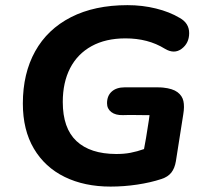

<svg xmlns="http://www.w3.org/2000/svg" viewBox="-20 -700 780 731"><path d="M67 -305.9Q67 -420.2 113.8 -504.5Q160.6 -588.7 250.3 -634.6Q340.1 -680.4 465.3 -680.4Q522.3 -680.4 573.9 -667.6Q625.6 -654.9 664.4 -631.7Q700.3 -611.7 700.2 -573.7Q700.1 -535.7 671.7 -514.3Q643.2 -492.9 607.7 -514.4Q575.2 -534.5 537.8 -544.2Q500.5 -553.9 457.7 -553.9Q382.4 -553.9 328.8 -524.4Q275.1 -494.9 247 -440.5Q219 -386.1 219 -311.7Q219 -211.8 271.1 -163Q323.3 -114.1 421.9 -113.7Q451.1 -113.5 476.3 -118.2Q501.4 -122.9 530.4 -133.1Q541.6 -137.1 554.4 -141.5L518.5 -83.2Q529.1 -134.3 536 -174.7Q542.9 -215 546.7 -242.1L549.3 -261.7Q541.9 -261.7 538.7 -261.7Q535.5 -261.7 528.1 -261.7Q511.4 -261.7 491.8 -262.1Q472.1 -262.5 448.2 -261.7Q420 -260.9 403.7 -273.4Q387.5 -285.9 387.5 -307Q387.5 -335.3 405.4 -351.4Q423.4 -367.5 454.9 -367.5H575.1Q593.1 -367.5 601.1 -366.5Q637.6 -362.7 655.7 -349.1Q673.8 -335.6 678.3 -315.2Q682.8 -294.8 677.8 -265L649.6 -85.9Q645.2 -59.3 632.2 -42.8Q619.1 -26.4 595 -18.6Q553.4 -4.8 502.4 2.8Q451.5 10.4 400.9 10.4Q301.5 10.4 226.2 -26.4Q151 -63.2 109 -134.1Q67 -205 67 -305.9Z"/></svg>

Font: SN Pro Thin
Style: Italic
Weight: 200
Italic angle: -9°
Designer: Tobias Whetton
Foundry: Supernotes
Version: Version 1.003;Glyphs 3.3 (3324)